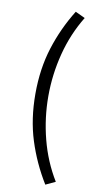

<svg xmlns="http://www.w3.org/2000/svg" viewBox="-100 -775 502 993"><g transform="rotate(10 151.5 -278.0)"><path d="M214 176Q152 75 117 -35.5Q82 -146 82 -278Q82 -410 117 -521Q152 -632 214 -732L265 -708Q207 -613 178.5 -502.5Q150 -392 150 -278Q150 -164 178.5 -53.5Q207 57 265 152Z"/></g></svg>

Font: .
Style: 
Weight: 400
Designer: Paul D. Hunt, Dalton Maag
Foundry: Dalton Maag Ltd
Version: Version 1.200